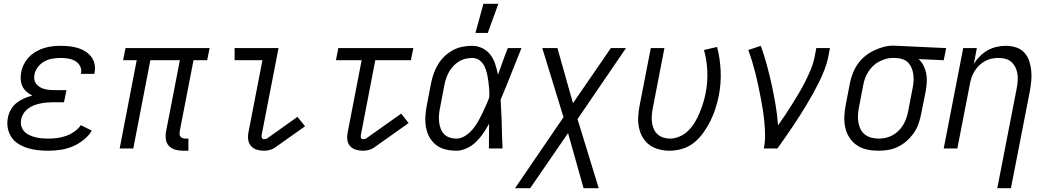

<svg xmlns="http://www.w3.org/2000/svg" viewBox="-20 -784 5540 1014"><path d="M235 12Q207 12 179.5 9Q152 6 126 -2Q100 -10 77.5 -24Q55 -38 40.5 -59.5Q26 -81 21 -108Q16 -135 22 -164Q26 -185 37.5 -205.5Q49 -226 67.5 -240.5Q86 -255 107.5 -264.5Q129 -274 151 -279Q135 -287 120.5 -299.5Q106 -312 98.5 -328Q91 -344 89.5 -363.5Q88 -383 92 -403Q96 -425 107 -446Q118 -467 134 -483.5Q150 -500 171 -512Q192 -524 213.5 -530.5Q235 -537 257 -539.5Q279 -542 301 -542Q324 -542 347 -539.5Q370 -537 391.5 -530.5Q413 -524 431 -512.5Q449 -501 462 -484Q475 -467 479.5 -445Q484 -423 479 -399L478 -394H407L408 -397Q412 -417 403 -434.5Q394 -452 377.5 -461.5Q361 -471 341.5 -474.5Q322 -478 301 -478Q280 -478 258 -474.5Q236 -471 216 -460.5Q196 -450 181 -431Q166 -412 162 -391Q159 -377 161.5 -363.5Q164 -350 172 -340Q180 -330 191.5 -323.5Q203 -317 216.5 -313.5Q230 -310 244 -309Q258 -308 272 -308H331L318 -244H259Q243 -244 226.5 -242.5Q210 -241 193 -237.5Q176 -234 160 -228Q144 -222 129.5 -211.5Q115 -201 105 -185.5Q95 -170 92 -154Q88 -136 92.5 -119Q97 -102 108 -90Q119 -78 134 -71Q149 -64 166 -59.5Q183 -55 200.5 -53.5Q218 -52 236 -52Q259 -52 282 -55Q305 -58 328 -66Q351 -74 372 -88.5Q393 -103 407 -123L465 -94Q448 -66 420 -44Q392 -22 361 -9.5Q330 3 298 7.5Q266 12 235 12Z M975 12H946Q925 12 905.5 6.5Q886 1 872.5 -13Q859 -27 856 -47.5Q853 -68 857 -90L930 -466H774L684 0H612L702 -466H630L643 -530H1087L1074 -466H1002L929 -90Q928 -82 928.5 -74.5Q929 -67 933.5 -62Q938 -57 945 -54.5Q952 -52 959 -52H975Z M1374 12Q1354 12 1336 6.5Q1318 1 1306 -12.5Q1294 -26 1291 -45Q1288 -64 1292 -84L1366 -466H1219V-530H1451L1362 -72Q1360 -64 1363 -56.5Q1366 -49 1374 -49Q1378 -49 1383 -50Q1388 -51 1391 -53L1551 -167L1591 -117L1430 -3Q1418 5 1403 8.5Q1388 12 1374 12Z M1897 12Q1877 12 1859 6.5Q1841 1 1829 -12.5Q1817 -26 1814.5 -45Q1812 -64 1816 -84L1890 -466H1754L1767 -530H2163L2150 -466H1962L1886 -72Q1884 -64 1886.5 -56.5Q1889 -49 1897 -49Q1901 -49 1906 -50Q1911 -51 1914 -53L2099 -184L2138 -134L1953 -3Q1941 5 1926 8.5Q1911 12 1897 12Z M2390 12Q2360 12 2332 5Q2304 -2 2283 -18.5Q2262 -35 2248.5 -59Q2235 -83 2230 -110.5Q2225 -138 2226.5 -167.5Q2228 -197 2234 -227L2257 -347Q2262 -372 2271 -397Q2280 -422 2294 -445Q2308 -468 2328 -487Q2348 -506 2372 -519Q2396 -532 2422 -537Q2448 -542 2473 -542Q2503 -542 2528.5 -529Q2554 -516 2570.5 -494Q2587 -472 2595.5 -445Q2604 -418 2610 -390L2611 -392Q2624 -427 2636 -461.5Q2648 -496 2662 -530H2734Q2706 -462 2679.5 -394Q2653 -326 2624 -258Q2626 -233 2626.5 -208Q2627 -183 2629 -158Q2630 -118 2631 -78.5Q2632 -39 2634 0H2562Q2562 -33 2562.5 -65.5Q2563 -98 2563 -131Q2549 -105 2532.5 -80.5Q2516 -56 2494.5 -35Q2473 -14 2445 -1Q2417 12 2390 12ZM2390 -52Q2413 -52 2435 -65.5Q2457 -79 2473.5 -98Q2490 -117 2502.5 -138.5Q2515 -160 2525.5 -182Q2536 -204 2546 -226Q2556 -248 2564 -270Q2565 -292 2563.5 -313.5Q2562 -335 2559 -356Q2556 -377 2551.5 -397Q2547 -417 2538 -435Q2529 -453 2512.5 -465.5Q2496 -478 2474 -478Q2456 -478 2437.5 -473.5Q2419 -469 2403 -459Q2387 -449 2373.5 -434.5Q2360 -420 2351 -403.5Q2342 -387 2336 -369.5Q2330 -352 2327 -335L2304 -215Q2300 -196 2298.5 -177Q2297 -158 2299 -140Q2301 -122 2307 -105.5Q2313 -89 2324.5 -76.5Q2336 -64 2353.5 -58Q2371 -52 2390 -52Z M2491 -610 2533 -764H2612L2556 -610Z M3142 210H3062L2980 -81L2780 210H2700L2956 -165L2844 -530H2924L3006 -239L3206 -530H3286L3030 -155Z M3516 12Q3487 12 3459 4.5Q3431 -3 3409.5 -19Q3388 -35 3374 -59Q3360 -83 3354.5 -110.5Q3349 -138 3350.5 -167.5Q3352 -197 3358 -227L3417 -530H3489L3428 -215Q3424 -196 3422.5 -177Q3421 -158 3423 -139.5Q3425 -121 3432 -104.5Q3439 -88 3451.5 -76Q3464 -64 3481.5 -58Q3499 -52 3518 -52Q3543 -52 3569 -63Q3595 -74 3615 -94Q3635 -114 3649.5 -138Q3664 -162 3674.5 -187.5Q3685 -213 3693 -238.5Q3701 -264 3706 -289Q3718 -349 3715.5 -407.5Q3713 -466 3698 -520L3767 -536Q3783 -476 3786 -410Q3789 -344 3776 -278Q3769 -244 3758.5 -211Q3748 -178 3732.5 -146.5Q3717 -115 3696 -85Q3675 -55 3647 -32Q3619 -9 3584.5 1.5Q3550 12 3516 12Z M4014 0Q4021 -35 4020.5 -69Q4020 -103 4017 -136.5Q4014 -170 4009 -202.5Q4004 -235 3997.5 -267.5Q3991 -300 3984.5 -332Q3978 -364 3970 -395.5Q3962 -427 3952.5 -458.5Q3943 -490 3932 -520L3998 -542Q4016 -492 4030 -440.5Q4044 -389 4055.5 -336.5Q4067 -284 4076 -230.5Q4085 -177 4089 -122Q4109 -150 4128 -178.5Q4147 -207 4165 -236Q4183 -265 4200.5 -294.5Q4218 -324 4233 -354Q4248 -384 4261 -414.5Q4274 -445 4281 -477L4291 -530H4363L4353 -477Q4346 -445 4333.5 -413.5Q4321 -382 4306 -351.5Q4291 -321 4274.5 -291Q4258 -261 4240 -231.5Q4222 -202 4203.5 -172.5Q4185 -143 4165.5 -114.5Q4146 -86 4126 -57Q4106 -28 4086 0Z M4620 12Q4589 12 4560 6Q4531 0 4507.5 -15.5Q4484 -31 4468 -54.5Q4452 -78 4445 -106.5Q4438 -135 4439 -165.5Q4440 -196 4446 -227L4469 -347Q4474 -372 4484 -397.5Q4494 -423 4510 -446Q4526 -469 4548 -487Q4570 -505 4595 -517Q4620 -529 4646 -536Q4672 -543 4698 -543Q4702 -543 4707 -542.5Q4712 -542 4717 -542L4977 -530L4964 -466L4831 -472Q4847 -458 4857 -438.5Q4867 -419 4871.5 -396.5Q4876 -374 4874.5 -350.5Q4873 -327 4869 -303L4845 -183Q4840 -157 4831.5 -132Q4823 -107 4807 -83.5Q4791 -60 4770 -41Q4749 -22 4724 -9.5Q4699 3 4672.5 7.5Q4646 12 4620 12ZM4621 -52Q4639 -52 4657.5 -56Q4676 -60 4693.5 -69.5Q4711 -79 4725.5 -93.5Q4740 -108 4750 -124.5Q4760 -141 4766 -159Q4772 -177 4776 -195L4799 -315Q4803 -333 4804.5 -351.5Q4806 -370 4804 -387.5Q4802 -405 4796 -421Q4790 -437 4779.5 -449.5Q4769 -462 4753 -469Q4737 -476 4719 -477L4705 -478H4693Q4675 -478 4657 -472.5Q4639 -467 4621.5 -458Q4604 -449 4590 -435Q4576 -421 4565.5 -404.5Q4555 -388 4548.5 -370.5Q4542 -353 4539 -335L4516 -215Q4512 -195 4511 -175Q4510 -155 4513.5 -136Q4517 -117 4525.5 -100.5Q4534 -84 4548.5 -73Q4563 -62 4582 -57Q4601 -52 4621 -52Z M5247 210 5349 -315Q5353 -335 5354.5 -354.5Q5356 -374 5353.5 -392.5Q5351 -411 5343 -427.5Q5335 -444 5322 -456Q5309 -468 5291 -473Q5273 -478 5253 -478Q5236 -478 5218 -474.5Q5200 -471 5183.5 -462Q5167 -453 5153 -440Q5139 -427 5129 -411.5Q5119 -396 5112.5 -378.5Q5106 -361 5103 -344L5036 0H4964L5067 -530H5139L5123 -447Q5137 -469 5155.5 -487.5Q5174 -506 5196.5 -518.5Q5219 -531 5243.5 -536.5Q5268 -542 5292 -542Q5319 -542 5345 -534Q5371 -526 5388.5 -507.5Q5406 -489 5414.5 -464.5Q5423 -440 5426 -413Q5429 -386 5426.5 -358.5Q5424 -331 5419 -303L5319 210Z"/></svg>

Font: Lode
Style: Italic
Weight: 400
Italic angle: -11°
Monospace: yes
Designer: Belleve Invis
Foundry: Belleve Invis
Version: Version 29.2.0; ttfautohint (v1.8.3)